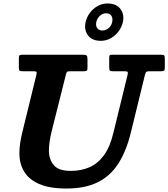

<svg xmlns="http://www.w3.org/2000/svg" viewBox="-20 -1065 968 1105"><path d="M569 -889.5Q548.5 -889.5 539.2 -903.5Q530 -917.5 534 -937.5Q539 -959.5 554.8 -974Q570.5 -988.5 591 -988.5Q611.5 -988.5 621 -974Q630.5 -959.5 625.5 -937.5Q621.5 -917.5 605.5 -903.5Q589.5 -889.5 569 -889.5ZM560.5 -830Q591 -830 617.2 -844.8Q643.5 -859.5 662 -884Q680.5 -908.5 687 -937Q697 -981 673.5 -1013Q650 -1045 598.5 -1045Q568.5 -1045 542 -1030.2Q515.5 -1015.5 497.2 -991Q479 -966.5 472.5 -937Q463 -893.5 486.2 -861.8Q509.5 -830 560.5 -830ZM358.5 -632.5Q362 -647.5 365.5 -651.2Q369 -655 388 -655H463.5Q476 -655 479.8 -658.8Q483.5 -662.5 483.5 -675V-724Q483.5 -741.5 478.2 -745.8Q473 -750 456.5 -750H109.5Q97.5 -750 93 -747Q88.5 -744 88.5 -731.5V-677Q88.5 -663.5 92 -659.2Q95.5 -655 109.5 -655H169.5Q187.5 -655 190 -650.8Q192.5 -646.5 189 -632.5L107.5 -300Q100 -269 95.8 -239.5Q91.5 -210 91.5 -182Q91.5 -124.5 118.2 -78.8Q145 -33 204.5 -6.5Q264 20 362.5 20Q469 20 541.8 -15.8Q614.5 -51.5 660.5 -122.8Q706.5 -194 732.5 -300L814.5 -635.5Q818 -648.5 822.2 -651.8Q826.5 -655 843 -655H908Q919 -655 923.8 -658.5Q928.5 -662 928.5 -673.5V-727.5Q928.5 -742.5 924.5 -746.2Q920.5 -750 906.5 -750H624.5Q613 -750 610.8 -745.5Q608.5 -741 608.5 -729.5V-679.5Q608.5 -665 611.2 -660Q614 -655 629 -655H694.5Q713 -655 715 -650.5Q717 -646 713.5 -631.5L632.5 -300Q613 -219 578 -171.2Q543 -123.5 495 -102.5Q447 -81.5 387.5 -81.5Q316.5 -81.5 289 -115.2Q261.5 -149 261.5 -197.5Q261.5 -221 265.5 -249.5Q269.5 -278 277.5 -310Z"/></svg>

Font: Besley
Style: Bold Italic
Weight: 700
Italic angle: -13°
Designer: Owen Earl
Foundry: indestructible type*
Version: Version 2.001